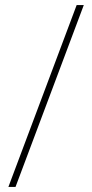

<svg xmlns="http://www.w3.org/2000/svg" viewBox="-20 -734 362 754"><path d="M41 0H13L281 -714H309Z"/></svg>

Font: Noto Sans UI Thin
Style: Regular
Weight: 250
Designer: Monotype Design Team
Foundry: Monotype Imaging Inc.
Version: Version 1.001